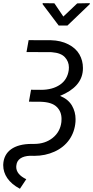

<svg xmlns="http://www.w3.org/2000/svg" viewBox="-43 -961 579 1196"><path d="M295.9 -940.4 222.7 -941.4V-934.6L322.8 -801.8H377L516.1 -935.1V-941.4L438 -939.9L351.6 -857.9ZM150.4 -401.9 137.2 -327.6 210 -327.1C257.3 -325.7 290.5 -314.9 310.5 -294.9C330.6 -275.4 340.3 -250.5 340.3 -220.2C340.3 -213.9 340.3 -207.5 339.4 -200.7C334.5 -160.2 316.4 -127 285.2 -102.1C253.9 -77.1 215.3 -64.5 169.9 -64.5H154.3C44.4 -64.5 -19.5 -18.1 -22.9 64C-22.9 65.4 -22.9 66.9 -22.9 68.8C-22.9 124.5 10.3 177.7 81.1 214.8L120.6 155.3C79.1 135.3 58.1 109.9 58.1 78.6C58.1 75.2 58.6 71.3 59.1 67.9C63 32.7 92.3 11.2 145 9.3L170.4 9.8C216.3 9.8 258.3 1 296.9 -16.6C373.5 -51.3 420.9 -117.7 427.2 -202.1C427.7 -207.5 427.7 -213.4 427.7 -218.8C427.7 -248.5 420.4 -276.9 405.3 -303.2C390.1 -329.1 365.7 -349.6 331.1 -363.8C420.4 -400.4 467.8 -453.1 473.1 -522.5C473.6 -527.8 473.6 -532.7 473.6 -537.6C473.6 -568.4 466.3 -596.2 451.7 -622.1C437 -647.9 414.1 -668.9 382.3 -685.1C350.6 -701.2 314.5 -709.5 274.9 -710.4L135.3 -710.9L122.1 -636.7L272.9 -636.2L280.3 -635.7C317.9 -632.8 344.7 -622.6 361.3 -604.5C377.9 -586.4 386.2 -565.4 386.2 -541C386.2 -535.6 385.7 -530.3 385.3 -524.9C379.9 -485.4 361.8 -454.6 331.1 -433.6C299.8 -412.1 260.3 -401.4 212.4 -401.4Z"/></svg>

Font: Roboto
Style: Italic
Weight: 400
Italic angle: -12°
Designer: Google
Version: Version 2.137; 2017